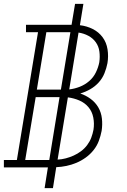

<svg xmlns="http://www.w3.org/2000/svg" viewBox="-35 -863 655 990"><path d="M195 107 212 0H-15V-38H52L161 -697H99V-735H332Q333 -735 333.5 -735Q334 -735 334 -735L352 -843H395L377 -733Q412 -729 443 -713.5Q474 -698 494 -671Q514 -644 519.5 -608.5Q525 -573 519 -537Q514 -511 503.5 -485Q493 -459 474 -438Q455 -417 430.5 -403Q406 -389 379 -381Q408 -371 432.5 -353Q457 -335 472 -309Q487 -283 490.5 -251.5Q494 -220 489 -188Q484 -162 474.5 -136.5Q465 -111 447.5 -89Q430 -67 407 -50.5Q384 -34 359 -23.5Q334 -13 307.5 -7.5Q281 -2 255 -1L238 107ZM155 -401H279L328 -697H204ZM322 -402Q322 -402 322 -402Q322 -402 322 -402Q349 -405 376 -415.5Q403 -426 425 -445Q447 -464 459.5 -490Q472 -516 477 -542Q481 -570 477.5 -597Q474 -624 459 -645Q444 -666 420.5 -678.5Q397 -691 370 -695L322 -402ZM95 -38H219L272 -362H149ZM262 -40Q283 -41 304 -46.5Q325 -52 345 -61Q365 -70 383 -83.5Q401 -97 414.5 -115Q428 -133 435.5 -153Q443 -173 447 -194Q452 -226 446 -257Q440 -288 421 -310.5Q402 -333 374 -345Q346 -357 315 -361Z"/></svg>

Font: Iosevka Etoile XLtObl
Style: Regular
Weight: 200
Italic angle: -9°
Designer: Belleve Invis
Foundry: Belleve Invis
Version: Version 15.5.2; ttfautohint (v1.8.4)